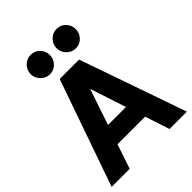

<svg xmlns="http://www.w3.org/2000/svg" viewBox="-260 -1061 1189 1189"><g transform="rotate(-45 334.5 -466.5)"><path d="M5 0 250 -700H400L163 0ZM179 -161V-287H501V-161ZM512 0 282 -700H420L664 0ZM455 -763Q421 -763 396 -788.5Q371 -814 371 -848Q371 -883 396 -908Q421 -933 455 -933Q491 -933 515 -908Q539 -883 539 -848Q539 -814 515 -788.5Q491 -763 455 -763ZM228 -763Q194 -763 169 -788.5Q144 -814 144 -848Q144 -883 169 -908Q194 -933 228 -933Q264 -933 288 -908Q312 -883 312 -848Q312 -814 288 -788.5Q264 -763 228 -763Z"/></g></svg>

Font: Inclusive Sans
Style: Bold
Weight: 700
Designer: Olivia King
Foundry: Olivia King
Version: Version 2.004